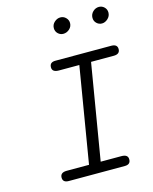

<svg xmlns="http://www.w3.org/2000/svg" viewBox="-121 -899 782 980"><g transform="rotate(-15 269.5 -409.5)"><path d="M87.9 -25.9Q87.9 -52.7 121.1 -53.2H240.2L324.2 -558.1H216.8Q180.7 -558.1 181.2 -584Q181.2 -610.8 211.9 -610.8H506.8Q539.1 -610.8 539.1 -585Q539.1 -558.1 505.9 -558.1H386.2L301.8 -53.2H411.1Q446.3 -53.2 445.8 -26.9Q445.8 0 415 0H119.1Q87.9 0 87.9 -25.9ZM247.1 -772.9Q247.1 -792 261.5 -804.9Q275.9 -817.9 293 -817.9Q310.1 -817.9 322 -805.9Q334 -793.9 334 -777.8Q334 -758.8 319.6 -745.8Q305.2 -732.9 287.1 -732.9Q271 -732.9 259 -744.4Q247.1 -755.9 247.1 -772.9ZM451.2 -772.9Q451.2 -792 465.1 -805.4Q479 -818.8 497.1 -818.8Q513.2 -818.8 525.1 -807.4Q537.1 -795.9 537.1 -778.8Q537.1 -759.8 522.5 -746.3Q507.8 -732.9 491.2 -732.9Q475.1 -732.9 463.1 -744.4Q451.2 -755.9 451.2 -772.9Z"/></g></svg>

Font: CMU Typewriter Text
Style: LightOblique
Weight: 200
Italic angle: -9.46001°
Version: Version 0.7.0